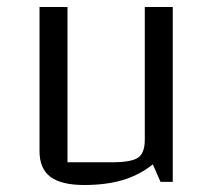

<svg xmlns="http://www.w3.org/2000/svg" viewBox="-20 -520 612 549"><path d="M474 0H439L417 -50Q378 -19 330.5 -5Q283 9 221 9Q155 9 124 -14.5Q93 -38 93 -88V-500H173V-56H300Q355 -56 374.5 -69Q394 -82 394 -120V-500H474Z"/></svg>

Font: Changa Light
Style: Regular
Weight: 300
Designer: Eduardo Rodriguez Tunni
Foundry: Eduardo Rodriguez Tunni
Version: Version 2.002; ttfautohint (v1.5) -l 8 -r 50 -G 110 -x 14 -H